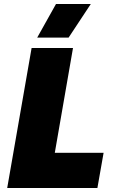

<svg xmlns="http://www.w3.org/2000/svg" viewBox="-20 -940 578 960"><path d="M16 0H467L498 -176H254L345 -700H138ZM434 -920H260L166 -752H323Z"/></svg>

Font: Fixel Display Black
Style: Italic
Weight: 900
Italic angle: -10°
Designer: AlfaBravo + MacPaw
Foundry: Kyrylo Tkachov, Marchela Mozhyna, Serhii Makarenko, Maria Weinstein, Zakhar Kryvoshyya
Version: Version 1.210;Glyphs 3.2 (3217)